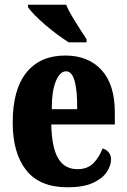

<svg xmlns="http://www.w3.org/2000/svg" viewBox="-20 -786 539 816"><path d="M267 10Q149 10 91.5 -62.5Q34 -135 34 -265Q34 -406 92.5 -478Q151 -550 257 -550Q355 -550 411.5 -488.5Q468 -427 468 -308V-257H198Q200 -158 227.5 -112.5Q255 -67 309 -67Q352 -67 377 -92.5Q402 -118 416 -155Q431 -151 441.5 -139Q452 -127 452 -109Q452 -82 433.5 -54.5Q415 -27 374.5 -8.5Q334 10 267 10ZM308 -322Q309 -398 297.5 -440.5Q286 -483 261 -483Q235 -483 217.5 -441.5Q200 -400 200 -322ZM272 -606Q250 -620 223.5 -639.5Q197 -659 171.5 -681Q146 -703 126.5 -723Q107 -743 99 -756V-766H261Q270 -744 286 -717Q302 -690 319 -664Q336 -638 348 -619V-606Z"/></svg>

Font: Noto Serif Tamil ExtraCondensed Black
Style: Italic
Weight: 900
Width: 2
Italic angle: -12°
Designer: Indian Type Foundry, Tom Grace, and the Monotype Design Team
Foundry: Monotype Imaging Inc.
Version: Version 2.003; ttfautohint (v1.8.4.7-5d5b)